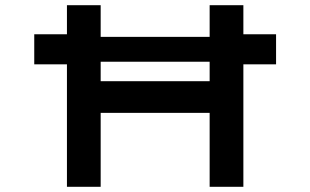

<svg xmlns="http://www.w3.org/2000/svg" viewBox="-20 -720 1195 740"><path d="M112 -472V-588H258L315 -578H839L892 -588H1044V-472H890L851 -482H305L257 -472ZM788 0V-700H918V0ZM238 0V-700H368V0ZM292 -285 293 -407H851V-285Z"/></svg>

Font: Lexend Peta Medium
Style: Regular
Weight: 500
Designer: Bonnie Shaver-Troup, Thomas Jockin
Foundry: Lexend
Version: Version 1.007